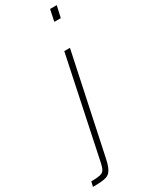

<svg xmlns="http://www.w3.org/2000/svg" viewBox="-336 -787 799 1026"><g transform="rotate(-30 64.0 -274.0)"><path d="M167 -672 182 -743H223L207 -672ZM-95 195 -88 165Q-53 165 -34.5 161Q-16 157 -8 144.5Q0 132 5 108L135 -510H170L41 98Q35 126 28 144Q21 162 11.5 172.5Q2 183 -12.5 187.5Q-27 192 -47 193.5Q-67 195 -95 195Z"/></g></svg>

Font: Saira SemiCondensed Thin
Style: Italic
Weight: 250
Width: 4
Italic angle: -12°
Designer: Hector Gatti with collaboration of the Omnibus-Type team
Foundry: Omnibus-Type
Version: Version 1.101